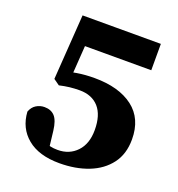

<svg xmlns="http://www.w3.org/2000/svg" viewBox="-120 -729 782 844"><g transform="rotate(20 271.0 -307.0)"><path d="M110.5 -347.7V-362.7Q148.4 -377.4 186.5 -383.5Q224.5 -389.7 267.3 -389.7Q382.3 -389.7 448.3 -339.3Q514.2 -289 514.2 -191.9Q514.2 -123.6 479.4 -77.6Q444.6 -31.6 384.8 -8.2Q325 15.2 249.3 15.2Q153.1 15.2 99 -29.6Q44.9 -74.3 40.2 -150.1Q48.6 -172.9 66.3 -183.7Q84 -194.6 104.6 -194.6Q135.5 -194.6 152.9 -175.6Q170.4 -156.5 176 -110.3L186.6 -19.6L154.6 -52.7Q174.1 -43.9 188.4 -40.5Q202.8 -37.1 222.3 -37.1Q276.8 -37.1 311.5 -73.7Q346.2 -110.3 346.2 -174.7Q346.2 -244.6 314.2 -280.7Q282.1 -316.7 224.7 -316.7Q200.8 -316.7 177.9 -314.1Q155 -311.4 130.5 -305.7L102.5 -325.7L123.5 -630.4H489.7V-507.1H143.5L185.7 -597.6L168.7 -347.7Z"/></g></svg>

Font: Adobe Variable Font Prototype
Style: Regular
Weight: 389
Designer: Frank Grießhammer
Foundry: Adobe
Version: Version 1.004;hotconv 1.0.113;makeotfexe 2.5.65598